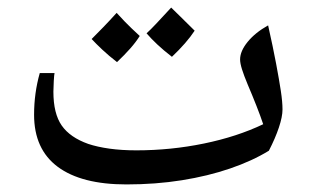

<svg xmlns="http://www.w3.org/2000/svg" viewBox="-20 -487 823 507"><path d="M314 0Q195 0 132.5 -46.5Q70 -93 70 -184Q70 -241 85 -294H124Q123 -290 122 -273Q121 -256 121 -245Q121 -187 143 -155.5Q165 -124 213 -107Q237 -99 269 -94.5Q301 -90 340 -90Q431 -90 518.5 -108Q606 -126 675 -159Q668 -180 657 -208Q646 -236 634 -264Q624 -288 619 -304Q614 -320 614 -330Q614 -352 634 -376.5Q654 -401 688 -420Q701 -362 709 -319.5Q717 -277 721.5 -247.5Q726 -218 726 -198Q726 -179 716.5 -150.5Q707 -122 690 -89Q646 -62 587.5 -42Q529 -22 460 -11Q391 0 314 0ZM434 -337Q412 -354 395.5 -369.5Q379 -385 367 -399Q377 -408 393 -425Q409 -442 432 -467Q439 -460 454.5 -445Q470 -430 494 -406Q473 -374 434 -337ZM289 -323Q267 -340 250 -356Q233 -372 222 -384Q237 -399 253 -415.5Q269 -432 288 -453Q295 -445 310 -429.5Q325 -414 349 -392Q339 -376 324 -359Q309 -342 289 -323Z"/></svg>

Font: Noto Naskh Arabic Medium
Style: Regular
Weight: 500
Designer: Monotype Design Team, David Williams, Mohamad Dakak and Nizar Qandah
Foundry: Monotype Imaging Inc.
Version: Version 2.016